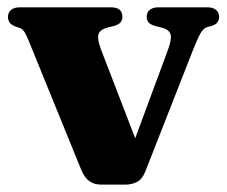

<svg xmlns="http://www.w3.org/2000/svg" viewBox="-20 -498 614 520"><path d="M319.7 2H253.8Q235.4 2 222.1 -7.4Q208.8 -16.8 200.6 -36.7L57.3 -388.6Q49.6 -407.3 44.7 -413.7Q39.7 -420.1 33.3 -422.3L20.1 -426.9Q10.2 -431.1 6 -437Q1.7 -442.9 1.7 -452.5Q1.7 -464.5 10.2 -471.3Q18.7 -478.2 33.5 -478.2H280Q311.5 -478.2 311.5 -452.6Q311.5 -443 306.2 -437.1Q301 -431.1 288.8 -427.7L272.9 -423.9Q251.4 -418.4 246.9 -405.7Q242.4 -392.9 254.5 -361.5L362.2 -82L322.4 -59.3L434.3 -361.5Q446.1 -393.3 441.6 -406.1Q437.1 -418.8 415.9 -423.9L400 -427.7Q388.2 -431.1 382.7 -437Q377.3 -442.9 377.3 -452.6Q377.3 -464.6 385.8 -471.4Q394.3 -478.2 408.8 -478.2H541.6Q556.4 -478.2 564.9 -471.3Q573.4 -464.5 573.4 -452.5Q573.4 -444.1 569.1 -437.8Q564.9 -431.5 552.6 -427.7L540.1 -424.3Q531 -421.3 523 -407.7Q515.1 -394.1 502.6 -362.2L373.3 -32.9Q365 -12.1 350.6 -5Q336.3 2 319.7 2Z"/></svg>

Font: Fraunces
Style: Regular
Weight: 900
Version: Version 1.000;[b76b70a41]